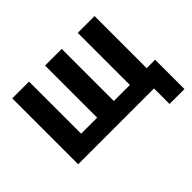

<svg xmlns="http://www.w3.org/2000/svg" viewBox="-141 -749 1092 1092"><g transform="rotate(-45 405.0 -202.5)"><path d="M669 0H59V-530H194V-111H323V-530H457V-111H586V-530H721V-111H789V125H669Z"/></g></svg>

Font: Golos UI
Style: Bold
Weight: 700
Designer: A.Korolkova, Vitaly Kuzmin
Foundry: ParaType Ltd
Version: Version 2.000